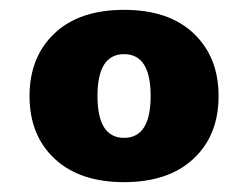

<svg xmlns="http://www.w3.org/2000/svg" viewBox="-20 -746 504 390"><path d="M232 -376Q142 -376 91 -423.5Q40 -471 40 -551Q40 -630 90.5 -678Q141 -726 232 -726Q323 -726 373.5 -678Q424 -630 424 -551Q424 -471 373 -423.5Q322 -376 232 -376ZM232 -466Q286 -466 286 -551Q286 -636 232 -636Q178 -636 178 -551Q178 -466 232 -466Z"/></svg>

Font: Geist Black
Style: Regular
Weight: 400
Designer: Basement.studio, Andrés Briganti, Mateo Zaragoza
Foundry: Basement.studio, Vercel, Andrés Briganti, Guido Ferreyra, Mateo Zaragoza
Version: Version 1.401